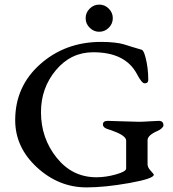

<svg xmlns="http://www.w3.org/2000/svg" viewBox="-20 -790 750 834"><path d="M369.5 -752.5Q387 -770 411 -770Q435 -770 452.5 -752.5Q470 -735 470 -711Q470 -687 452.5 -669.5Q435 -652 411 -652Q387 -652 369.5 -669.5Q352 -687 352 -711Q352 -735 369.5 -752.5ZM419 -608Q452 -608 477.5 -605Q503 -602 516 -598Q529 -594 553 -586.5Q577 -579 595 -574Q604 -572 612 -541Q624 -496 624 -443Q624 -428 608 -428Q596 -428 575 -468Q525 -563 385 -563Q288 -563 223 -485.5Q158 -408 158 -303Q158 -190 226 -105Q294 -20 399 -20Q440 -20 484 -32.5Q528 -45 528 -58V-179Q528 -200 474 -220Q469 -222 462 -224.5Q455 -227 451.5 -228Q448 -229 443 -231Q438 -233 436 -234.5Q434 -236 431.5 -238.5Q429 -241 428 -243.5Q427 -246 427 -249Q427 -265 448 -265Q460 -265 512.5 -263Q565 -261 583 -261Q600 -261 629 -263Q658 -265 670 -265Q690 -265 690 -245Q690 -240 682.5 -233Q675 -226 666 -222Q621 -203 621 -181V-76Q621 -63 634.5 -48.5Q648 -34 648 -31Q648 -14 542 5Q436 24 356 24Q235 24 140.5 -63Q46 -150 46 -268Q46 -415 155 -511.5Q264 -608 419 -608Z"/></svg>

Font: EB Garamond 08
Style: Regular
Weight: 400
Version: Version 0.016 ; ttfautohint (v1.5)